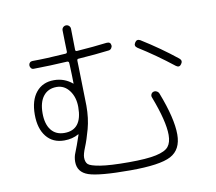

<svg xmlns="http://www.w3.org/2000/svg" viewBox="-88 -906 1177 1045"><g transform="rotate(-10 500.0 -383.0)"><path d="M232.4 -480.5Q185.5 -480.5 159.2 -447.3Q132.8 -414.1 132.8 -352.5Q132.8 -293 158.7 -259.8Q184.6 -226.6 232.4 -226.6Q330.1 -226.6 330.1 -352.5Q330.1 -407.2 302.7 -443.8Q275.4 -480.5 232.4 -480.5ZM224.6 -186.5Q161.1 -186.5 125.5 -231Q89.8 -275.4 89.8 -352.5Q89.8 -431.6 126 -475.6Q162.1 -519.5 224.6 -519.5Q282.2 -519.5 326.2 -482.4H327.1V-483.4Q327.1 -499 326.2 -528.8Q325.2 -558.6 324.2 -583Q324.2 -585.9 323.7 -590.8Q323.2 -595.7 323.2 -597.7Q323.2 -605.5 313.5 -606.4Q218.8 -600.6 127 -599.6Q118.2 -599.6 112.8 -606.4Q107.4 -613.3 107.4 -622.1Q107.4 -630.9 113.3 -636.7Q119.1 -642.6 127.9 -642.6Q202.1 -642.6 311.5 -650.4Q320.3 -650.4 321.3 -659.2Q321.3 -668.9 319.8 -712.9Q318.4 -756.8 318.4 -778.3Q318.4 -788.1 325.2 -794.9Q332 -801.8 341.8 -801.8Q351.6 -801.8 358.4 -794.9Q365.2 -788.1 365.2 -778.3Q365.2 -744.1 367.2 -662.1Q367.2 -654.3 376 -654.3Q471.7 -661.1 542 -669.9Q564.5 -671.9 566.4 -652.3Q567.4 -643.6 561.5 -635.7Q555.7 -627.9 546.9 -627Q476.6 -618.2 377 -611.3Q369.1 -611.3 369.1 -601.6Q369.1 -595.7 369.6 -585Q370.1 -574.2 370.1 -568.4Q375 -363.3 375 -351.6Q375 -282.2 359.4 -225.1Q343.8 -168 328.6 -131.3Q313.5 -94.7 313.5 -76.2Q313.5 -50.8 326.2 -38.6Q338.9 -26.4 392.1 -17.6Q445.3 -8.8 549.8 -8.8Q648.4 -8.8 700.2 -20Q752 -31.2 770 -53.7Q788.1 -76.2 788.1 -118.2Q788.1 -193.4 734.4 -334Q730.5 -342.8 734.4 -351.6Q738.3 -360.4 747.1 -363.3Q755.9 -366.2 765.1 -361.8Q774.4 -357.4 778.3 -347.7Q835 -201.2 835 -112.3Q835 -28.3 774.4 3.9Q713.9 36.1 549.8 36.1Q377.9 36.1 319.8 16.1Q261.7 -3.9 261.7 -61.5Q261.7 -75.2 264.2 -87.4Q266.6 -99.6 271.5 -110.8Q276.4 -122.1 286.1 -148.9Q295.9 -175.8 305.7 -205.1L304.7 -206.1H303.7Q269.5 -186.5 224.6 -186.5ZM918 -516.6Q934.6 -502.9 921.9 -485.4Q910.2 -467.8 892.6 -480.5Q795.9 -556.6 703.1 -614.3Q684.6 -627 696.3 -644.5Q707 -662.1 725.6 -652.3Q829.1 -587.9 918 -516.6Z"/></g></svg>

Font: Rounded Mgen+ 2m light
Style: Regular
Weight: 200
Designer: [Source Han Sans]
Ryoko NISHIZUKA  (kana & ideographs); Paul D. Hunt (Latin, Greek & Cyrillic); Wenlong ZHANG  (bopomofo
Version: Version 1.059.20150602